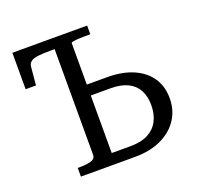

<svg xmlns="http://www.w3.org/2000/svg" viewBox="-124 -842 999 975"><g transform="rotate(-20 375.0 -355.0)"><path d="M444 0H152V-47H163Q200 -47 224 -54Q248 -61 248 -83V-654H230Q187 -654 160 -651Q133 -648 120 -638.5Q107 -629 105 -611L96 -513H40V-710H444V-663H417Q400 -663 382 -662Q364 -661 352 -659Q340 -657 340 -653V-429H449Q532 -429 591 -403Q650 -377 681 -330.5Q712 -284 712 -220Q712 -156 679.5 -106.5Q647 -57 587 -28.5Q527 0 444 0ZM340 -370V-59H442Q500 -59 537.5 -79Q575 -99 593.5 -135Q612 -171 612 -219Q612 -267 594 -300.5Q576 -334 539.5 -352Q503 -370 447 -370Z"/></g></svg>

Font: Roboto Serif 20pt
Style: Regular
Weight: 400
Designer: Greg Gazdowicz
Foundry: Commercial Type
Version: Version 1.008